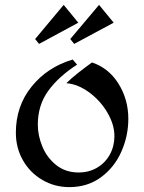

<svg xmlns="http://www.w3.org/2000/svg" viewBox="-20 -753 590 787"><path d="M296 -488Q221 -440 178 -381Q135 -322 135 -242Q135 -197 154 -151.5Q173 -106 211 -76Q249 -46 302 -46Q345 -46 378.5 -66Q412 -86 430.5 -120Q449 -154 449 -195Q449 -242 420.5 -291Q392 -340 346 -374Q300 -408 252 -412Q272 -432 300 -454Q328 -476 357 -497Q426 -474 466 -409.5Q506 -345 506 -266Q506 -196 477.5 -131.5Q449 -67 394 -26.5Q339 14 264 14Q204 14 153.5 -15.5Q103 -45 74 -96Q45 -147 45 -209Q45 -318 109.5 -398Q174 -478 278 -509ZM241 -733 124 -593 140 -573 301 -660ZM386 -733 268 -593 284 -573 446 -660Z"/></svg>

Font: Amita
Style: Regular
Weight: 400
Designer: Eduardo Rodriguez Tunni, Modular Infotech, Brian J. Bonislawsky
Foundry: Eduardo Rodriguez Tunni, Modular Infotech, Brian J. Bonislawsky
Version: Version 1.004